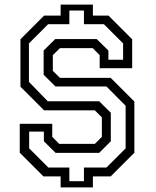

<svg xmlns="http://www.w3.org/2000/svg" viewBox="-20 -768 681 836"><path d="M244 48V0H169L66 -103V-229H207.5V-172L238 -141.5H393L423.5 -172V-257L393 -287.5H172L69 -390.5V-597L172 -700H244V-748H384.5V-700H452.5L555.5 -597V-471H414V-528L383.5 -558.5H241L210 -528V-459.5L241 -429H462L565 -326V-103L462 0H384.5V48ZM282 21H345.5V-38.5H443.5L527 -122V-307.5L443.5 -391.5H221.5L170 -442.5V-548L220.5 -598H401L452 -548V-508H516V-579L432.5 -662.5H345.5V-722H282V-662.5H189.5L106 -579V-411.5L188 -327H412L462.5 -277V-153L412 -102.5H222L171 -153V-195H107V-122L190.5 -38.5H282Z"/></svg>

Font: Tourney Expanded
Style: Regular
Weight: 400
Width: 7
Designer: Tyler Finck
Foundry: Etcetera Type Co
Version: Version 1.010; ttfautohint (v1.8.3)